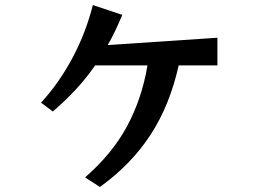

<svg xmlns="http://www.w3.org/2000/svg" viewBox="-20 -682 1040 763"><path d="M318 23Q426 -71 485 -180.5Q544 -290 566 -422H358Q322 -370 279.5 -324.5Q237 -279 190 -239L143 -274Q214 -351 267.5 -451Q321 -551 349 -662L466 -623Q453 -592 439 -562Q425 -532 408 -503L844 -532V-422H690Q655 -264 578 -146Q501 -28 377 61Z"/></svg>

Font: RocknRoll One
Style: Regular
Weight: 400
Designer: Fontworks Inc.
Foundry: Fontworks Inc.
Version: Version 1.100